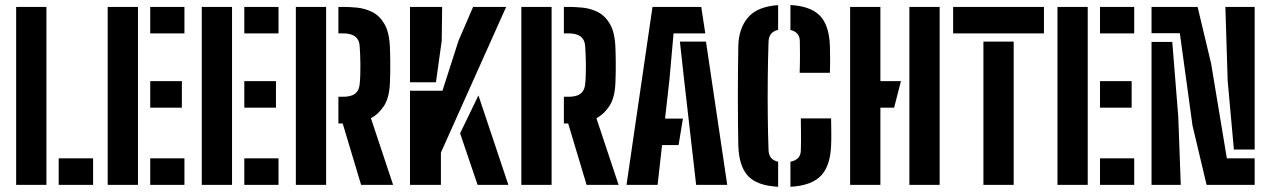

<svg xmlns="http://www.w3.org/2000/svg" viewBox="-20 -723 4971 751"><path d="M43.2 0V-696H161.6V0ZM209.6 0V-103.7H344.1V0Z M401.2 0V-696H519.6V0ZM567.6 0V-103.7H701.4V0ZM567.6 -301.9V-405.6H691.4V-301.9ZM567.6 -592.4V-696H701.4V-592.4Z M769.2 0V-696H887.6V0ZM935.6 0V-103.7H1069.4V0ZM935.6 -301.9V-405.6H1059.4V-301.9ZM935.6 -592.4V-696H1069.4V-592.4Z M1137.2 0V-696H1255.6V0ZM1517.6 0H1392.4L1320.4 -240.1H1303.6V-344.5H1321.4Q1341.5 -344.5 1355.4 -349.5Q1369.3 -354.5 1377.2 -365.3Q1385.1 -376.2 1386.8 -393.9Q1388.7 -410.7 1389.2 -430.4Q1389.8 -450.1 1389.7 -470.5Q1389.7 -490.9 1388.7 -509.7Q1387.8 -528.4 1386.8 -542.9Q1385.6 -560.4 1377.7 -571.2Q1369.9 -582.1 1355.9 -587.2Q1341.9 -592.4 1321.7 -592.4H1303.6V-696H1321.7Q1346.6 -696 1377.1 -693.1Q1407.6 -690.1 1436 -676.1Q1464.4 -662 1483.7 -629.3Q1503 -596.5 1505.2 -536.5Q1505.8 -522.5 1506.1 -507.4Q1506.4 -492.3 1506.5 -475.6Q1506.6 -458.8 1506.4 -439.8Q1506.3 -420.8 1505.2 -399.5Q1502.8 -340 1481.4 -307.9Q1460 -275.8 1430.8 -260.7Z M1583.7 0V-368.2H1710.7L1773.4 -563.6L1830.5 -696H1959.8L1704.6 -126.1V0ZM1848 0 1779.7 -201.6 1851.4 -349.9 1968.4 0ZM1583.7 -401.1V-696H1709.4L1707.8 -563.6L1685.2 -401.1Z M2019.2 0V-696H2137.6V0ZM2399.6 0H2274.4L2202.4 -240.1H2185.6V-344.5H2203.4Q2223.5 -344.5 2237.4 -349.5Q2251.3 -354.5 2259.2 -365.3Q2267.1 -376.2 2268.8 -393.9Q2270.7 -410.7 2271.2 -430.4Q2271.8 -450.1 2271.7 -470.5Q2271.7 -490.9 2270.7 -509.7Q2269.8 -528.4 2268.8 -542.9Q2267.6 -560.4 2259.7 -571.2Q2251.9 -582.1 2237.9 -587.2Q2223.9 -592.4 2203.7 -592.4H2185.6V-696H2203.7Q2228.6 -696 2259.1 -693.1Q2289.6 -690.1 2318 -676.1Q2346.4 -662 2365.7 -629.3Q2385 -596.5 2387.2 -536.5Q2387.8 -522.5 2388.1 -507.4Q2388.4 -492.3 2388.5 -475.6Q2388.6 -458.8 2388.4 -439.8Q2388.3 -420.8 2387.2 -399.5Q2384.8 -340 2363.4 -307.9Q2342 -275.8 2312.8 -260.7Z M2430.6 0 2532.2 -696H2722.9L2738.7 -592.4H2614.6L2598.6 -412.3L2581.3 -259.1H2651.2L2634.2 -155.5H2569.6L2552.2 0ZM2702.9 0 2655.7 -412.5 2639.4 -560.3H2741.4L2824.5 0Z M3023.6 7.6Q2940.6 3.2 2905.3 -35.3Q2870 -73.7 2867.8 -156Q2867.1 -198.2 2866.6 -245.9Q2866.1 -293.7 2866.1 -344.1Q2866.1 -394.5 2866.6 -444.8Q2867.1 -495 2867.8 -541.2Q2869.2 -611.7 2905.7 -654.5Q2942.2 -697.4 3023.6 -703V-606.2Q3005.5 -602 2996.3 -590.9Q2987.2 -579.8 2986.2 -562.2Q2983.8 -491.1 2983.1 -417.1Q2982.3 -343.2 2983.1 -271.2Q2983.8 -199.2 2986.2 -134.3Q2987.2 -116.1 2996.3 -105.3Q3005.5 -94.4 3023.6 -90.4ZM3071.7 7.6V-90.4Q3091.4 -94.2 3101.7 -105Q3112 -115.8 3112.5 -134.3Q3113.5 -171.7 3113 -205Q3112.5 -238.4 3112.4 -259.8H3230.8Q3231 -237.7 3231.5 -208Q3232 -178.2 3230.9 -156Q3228.1 -73.5 3190.6 -35.1Q3153.1 3.2 3071.7 7.6ZM3107.8 -438.2Q3108.3 -455.3 3108.7 -471.3Q3109.2 -487.3 3109.1 -508.4Q3109 -529.5 3108.5 -562.2Q3108.4 -579.8 3099.1 -590.7Q3089.7 -601.6 3071.7 -605.8V-703.5Q3151.8 -698.7 3187.6 -661.1Q3223.4 -623.4 3226.1 -543.7Q3226.6 -522.1 3226.9 -504Q3227.1 -485.9 3226.9 -469.8Q3226.6 -453.6 3226.1 -438.2Z M3305.2 0V-696H3423.6V-405.6H3504L3477.3 -301.9H3423.6V0ZM3537 0V-696H3655.4V0Z M3826.6 0V-560.3H3945V0ZM3708.1 -592.4V-696H4063.4V-592.4Z M4116.2 0V-696H4234.6V0ZM4282.6 0V-103.7H4416.4V0ZM4282.6 -301.9V-405.6H4406.4V-301.9ZM4282.6 -592.4V-696H4416.4V-592.4Z M4699.5 0 4644.4 -232 4594.9 -593.2H4484.2V-696H4664.4L4717.2 -474.5L4778.8 -103.6H4887.6V0ZM4484.2 0V-558.9H4565.3L4588.8 -265.9L4598.5 0ZM4806.3 -138.1 4782 -406.8 4773 -696H4887.6V-138.1Z"/></svg>

Font: Big Shoulders Stencil Display SC Thin
Style: Regular
Weight: 100
Designer: Patric King
Foundry: XO Type Co
Version: Version 2.001